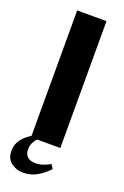

<svg xmlns="http://www.w3.org/2000/svg" viewBox="-153 -643 549 849"><g transform="rotate(20 121.0 -219.0)"><path d="M55 0V-597H193V0ZM193 99Q170 125 140 142Q110 159 75 159Q43 159 18.5 140.5Q-6 122 -6 87Q-6 51 16 25.5Q38 0 69 -14H104Q84 -4 72.5 14Q61 32 61 55Q61 78 75 89.5Q89 101 111 101Q130 101 147.5 95Q165 89 181 80Z"/></g></svg>

Font: Gamine
Style: Bold
Weight: 700
Designer: Tapiwanashe Sebastian Garikayi
Version: Version 1.000